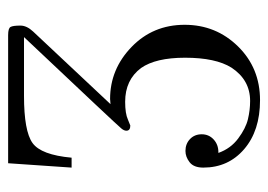

<svg xmlns="http://www.w3.org/2000/svg" viewBox="-116 -354 675 484"><g transform="rotate(-90 222.0 -112.5)"><path d="M41 62Q41 38 54.5 27.5Q68 17 83 17Q101 17 113 28.5Q125 40 125 58Q125 76 112 88Q99 100 80 100H78Q89 131 114.5 150Q140 169 163 174.5Q186 180 209 180Q262 180 293 133Q318 93 318 16Q318 -58 292 -95Q262 -135 207 -135Q177 -135 162 -128L147 -122Q134 -122 134 -132Q134 -138 140 -145Q148 -155 370 -390H222Q133 -390 103 -368.5Q73 -347 66 -270H41L52 -430H375Q392 -430 395.5 -424Q399 -418 399 -399Q399 -383 384 -367L201 -172Q204 -172 208 -172.5Q212 -173 214 -173Q289 -173 345 -119Q401 -65 401 15Q401 94 346.5 149.5Q292 205 211 205Q134 205 87.5 165Q41 125 41 62Z"/></g></svg>

Font: CMU Serif
Style: Roman
Weight: 500
Version: Version 0.7.0